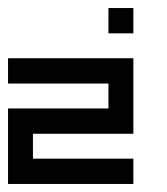

<svg xmlns="http://www.w3.org/2000/svg" viewBox="-20 -508 415 478"><path d="M0 -363H312V-300V-238V-175H62V-113H312V-50H0V-113V-175V-238H250V-300H0ZM250 -425V-488H312V-425Z"/></svg>

Font: Jawi Kufi
Style: Medium
Weight: 500
Version: Version 2.3